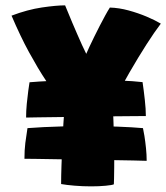

<svg xmlns="http://www.w3.org/2000/svg" viewBox="-20 -682 606 699"><path d="M75 -254Q75 -278 77.5 -304.2Q80 -330.5 83 -352Q86 -373.5 87.5 -382.5Q122.5 -385.5 160.5 -387.2Q198.5 -389 237.2 -389.8Q276 -390.5 313.5 -390.5Q368.5 -390.5 417 -388.8Q465.5 -387 499 -383Q503.5 -352.5 507.2 -318.8Q511 -285 511 -259.5Q499.5 -259.5 466.2 -259.2Q433 -259 387.2 -258.5Q341.5 -258 292 -257.2Q242.5 -256.5 197 -255.8Q151.5 -255 118.8 -254.8Q86 -254.5 75 -254ZM514 -96.5Q499.5 -97 464.5 -97.8Q429.5 -98.5 383.2 -99.2Q337 -100 287.2 -100.8Q237.5 -101.5 192 -102.2Q146.5 -103 113.8 -103.5Q81 -104 69 -104Q69 -135 72.2 -161.5Q75.5 -188 80 -215.5Q104 -217.5 138.2 -219.2Q172.5 -221 212.8 -222Q253 -223 294.5 -223Q352 -223 406.8 -221Q461.5 -219 500.5 -215.5Q502.5 -207 505.8 -187Q509 -167 511.5 -142.8Q514 -118.5 514 -96.5ZM215 -291.5Q198 -314.5 181.8 -338Q165.5 -361.5 149.2 -385.8Q133 -410 117.2 -436.5Q101.5 -463 85.5 -492.2Q69.5 -521.5 53.8 -554.5Q38 -587.5 22 -625Q80 -647 132.5 -654.8Q185 -662.5 217 -662.5Q221 -653 227.8 -636.5Q234.5 -620 243 -599.8Q251.5 -579.5 260.8 -558.5Q270 -537.5 278.5 -518.5Q287 -499.5 294 -486Q298 -496 305.8 -512.2Q313.5 -528.5 323 -548Q332.5 -567.5 343 -587.8Q353.5 -608 363 -625.5Q372.5 -643 380 -654.5Q413.5 -653.5 448.2 -644Q483 -634.5 513.8 -621.5Q544.5 -608.5 565.5 -596Q543 -566.5 513 -519.8Q483 -473 451 -417.5Q419 -362 390.5 -306Q392 -272.5 393.2 -236Q394.5 -199.5 395.2 -168.2Q396 -137 396 -118Q396 -96 395.8 -72.8Q395.5 -49.5 395.2 -32.5Q395 -15.5 394.5 -11Q388 -8 364.5 -5.8Q341 -3.5 312 -3.5Q281.5 -3.5 251.5 -6Q221.5 -8.5 202.5 -12Q202.5 -40.5 203.8 -78.5Q205 -116.5 206.8 -156.5Q208.5 -196.5 210.8 -232.2Q213 -268 215 -291.5Z"/></svg>

Font: Grandstander Thin Black
Style: Regular
Weight: 900
Version: Version 1.200